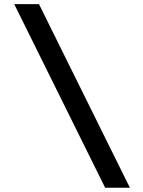

<svg xmlns="http://www.w3.org/2000/svg" viewBox="-20 -772 680 914"><path d="M165.5 -752.4H47.7L480.5 121.6H598.3Z"/></svg>

Font: Linux Libertine Mono O 
Style: Mono Bold
Weight: 400
Designer: Philipp H. Poll
Foundry: Philipp H. Poll
Version: Version 5.1.7